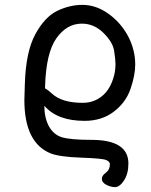

<svg xmlns="http://www.w3.org/2000/svg" viewBox="-20 -512 618 788"><path d="M319 -90Q363 -90 395.5 -115Q428 -140 443 -185Q454 -215 454 -249Q454 -267 448.5 -303Q443 -339 404.5 -377Q366 -415 316 -415Q254 -415 211.5 -355Q169 -295 165 -157V-149Q176 -144 193 -128Q234 -90 319 -90ZM452 256Q435 256 416.5 246.5Q398 237 398 222Q398 209 413 198Q431 185 431 162Q431 151 415 144.5Q399 138 312.5 135Q226 132 189 118Q80 75 80 -102L82 -168Q86 -300 125 -371.5Q164 -443 215 -467.5Q266 -492 318 -492Q370 -492 417 -461Q464 -430 494.5 -382.5Q525 -335 533 -279Q535 -263 535 -247Q535 -204 516 -148Q497 -92 447.5 -54Q398 -16 327 -16Q215 -16 162 -78Q162 -30 180 5Q199 40 233 51Q268 62 355 62Q507 62 507 159Q507 201 489 228.5Q471 256 452 256Z"/></svg>

Font: LXGW WenKai Medium
Style: Regular
Weight: 500
Designer: LXGW / Fontworks Inc.
Foundry: LXGW / Fontworks Inc.
Version: Version 1.501; October 10, 2024